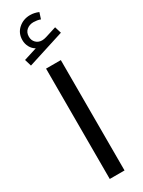

<svg xmlns="http://www.w3.org/2000/svg" viewBox="-250 -985 755 1012"><g transform="rotate(-30 128.0 -479.0)"><path d="M201.7 -947.5Q175.5 -958.3 150.9 -958.3Q109.1 -958.3 79.6 -932.1Q50 -906 50 -863.8Q50 -840.6 60.7 -821.2Q71.3 -801.8 89.6 -791.5L10 -766.4L22.2 -725.3L245.4 -796.4L233.2 -836.4L166 -815.2Q151.6 -810.8 140.1 -810.8Q117.7 -810.8 103.1 -825.4Q88.6 -840.1 88.6 -862.3Q88.6 -888.2 105.8 -902.6Q123 -917 147.7 -917Q157.2 -917 169.1 -915.2Q180.9 -913.3 189.5 -909.7ZM172.9 0V-671.6H83V0Z"/></g></svg>

Font: Estedad-FD-VF Thin
Style: Regular
Weight: 100
Designer: Amin Abedi
Version: Version 5.0